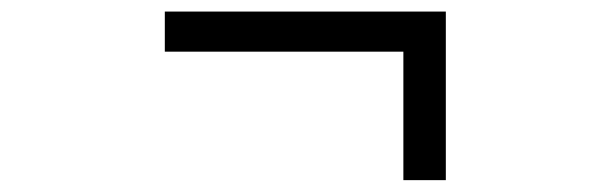

<svg xmlns="http://www.w3.org/2000/svg" viewBox="-20 -423 1040 327"><path d="M667 -116.2V-335H260.7V-403.3H739.3V-116.2Z"/></svg>

Font: Gen Shin Gothic Monospace Regular
Style: Regular
Weight: 400
Designer: [Source Han Sans]
Ryoko NISHIZUKA  (kana & ideographs); Paul D. Hunt (Latin, Greek & Cyrillic); Wenlong ZHANG  (bopomofo
Version: Version 1.002.20150607